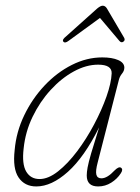

<svg xmlns="http://www.w3.org/2000/svg" viewBox="-20 -647 490 674"><path d="M323 -77Q315 -47 318.2 -34Q321.5 -21 336 -21Q356.5 -21 382 -48.5Q396.5 -63 404.5 -58.5Q413.5 -52.5 404 -38.5Q391.5 -19 370.5 -5.8Q349.5 7.5 324.5 7.5Q284.5 7.5 284.5 -31Q284.5 -42.5 287.5 -59.2Q290.5 -76 300 -108.8Q309.5 -141.5 328 -200Q276 -95.5 218.5 -44Q161 7.5 107.5 7.5Q66.5 7.5 45.2 -24Q24 -55.5 31.5 -120.5Q37 -184 65 -242.2Q93 -300.5 136.2 -346.5Q179.5 -392.5 232 -419Q284.5 -445.5 339 -445.5Q373.5 -445.5 394.8 -436.2Q416 -427 416.5 -410Q416.5 -398.5 408.5 -388.8Q400.5 -379 397.5 -367.5ZM63 -126Q56.5 -71 72 -44.8Q87.5 -18.5 119 -18.5Q149.5 -18.5 183.8 -45.5Q218 -72.5 250.8 -116Q283.5 -159.5 310.2 -210Q337 -260.5 353.8 -308Q370.5 -355.5 372 -389.5Q373 -420 324.5 -420Q282.5 -420 239 -396.2Q195.5 -372.5 157.8 -331.2Q120 -290 94.5 -237.2Q69 -184.5 63 -126ZM220.5 -503.5Q208.5 -494.5 203 -500Q197.5 -505.5 206 -514L321 -617Q333 -627 340.5 -627Q349.5 -627 355.5 -617L416 -514Q420.5 -505 412 -500Q405.5 -496 399 -503.5L331 -584Z"/></svg>

Font: Fraunces 72pt S100 Thin
Style: Italic
Weight: 100
Italic angle: -16°
Version: Version 1.000; ttfautohint (v1.8.3)